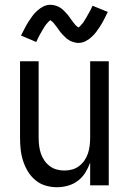

<svg xmlns="http://www.w3.org/2000/svg" viewBox="-20 -777 540 805"><path d="M219 8Q194 8 170.5 1Q147 -6 128 -22Q109 -38 96.5 -59Q84 -80 76.5 -103.5Q69 -127 66.5 -151.5Q64 -176 64 -200V-520H142V-200Q142 -183 144 -166.5Q146 -150 151 -134.5Q156 -119 165.5 -105Q175 -91 188 -81Q201 -71 217 -66.5Q233 -62 250 -62Q267 -62 283 -66.5Q299 -71 312 -81Q325 -91 334.5 -105Q344 -119 349 -134.5Q354 -150 356 -166.5Q358 -183 358 -200V-520H436V0H358V-95Q350 -73 337.5 -53Q325 -33 306.5 -19Q288 -5 265 1.5Q242 8 219 8ZM308 -597Q303 -597 298 -598Q293 -599 288.5 -600.5Q284 -602 279.5 -603.5Q275 -605 270.5 -608Q266 -611 262 -613.5Q258 -616 255 -619.5Q252 -623 248 -626.5Q244 -630 240.5 -634Q237 -638 234 -641.5Q231 -645 228.5 -649Q226 -653 223 -657Q220 -661 216.5 -665.5Q213 -670 210 -674Q207 -678 204 -681.5Q201 -685 196 -688.5Q191 -692 191 -694H193Q193 -693 189.5 -691Q186 -689 183.5 -686Q181 -683 178.5 -680.5Q176 -678 174.5 -676Q173 -674 171.5 -672Q170 -670 168.5 -668Q167 -666 165.5 -663.5Q164 -661 162.5 -658Q161 -655 159 -652.5Q157 -650 155.5 -646.5Q154 -643 152 -640Q150 -637 148 -633.5Q146 -630 144 -626Q142 -622 140 -618Q138 -614 136 -609.5Q134 -605 132 -601L68 -628Q77 -646 85 -661Q93 -676 101 -688.5Q109 -701 117 -711.5Q125 -722 136.5 -732.5Q148 -743 162 -750Q176 -757 192 -757Q197 -757 202 -756Q207 -755 211.5 -754Q216 -753 220.5 -751Q225 -749 229.5 -746.5Q234 -744 238 -741Q242 -738 245 -735Q248 -732 252 -728Q256 -724 259.5 -720Q263 -716 266 -712.5Q269 -709 271.5 -705Q274 -701 277 -697Q280 -693 283.5 -688.5Q287 -684 290 -680Q293 -676 296 -672.5Q299 -669 304 -665.5Q309 -662 309 -661H307L311 -663Q314 -665 316.5 -668Q319 -671 321.5 -674Q324 -677 325.5 -678.5Q327 -680 328.5 -682Q330 -684 331.5 -686.5Q333 -689 334.5 -691.5Q336 -694 337.5 -696.5Q339 -699 341 -702Q343 -705 344.5 -708Q346 -711 348 -714.5Q350 -718 352 -721.5Q354 -725 356 -728.5Q358 -732 360 -736Q362 -740 364 -744.5Q366 -749 368 -753L432 -727Q423 -708 415 -693Q407 -678 399 -665.5Q391 -653 383 -642.5Q375 -632 363.5 -621.5Q352 -611 338 -604Q324 -597 308 -597Z"/></svg>

Font: Iosevka Term Curly
Style: Regular
Weight: 400
Designer: Belleve Invis
Foundry: Belleve Invis
Version: Version 32.3.0